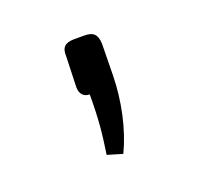

<svg xmlns="http://www.w3.org/2000/svg" viewBox="-58 -170 374 359"><g transform="rotate(-20 129.5 9.5)"><path d="M120 -107C102 -107 94 -100 95 -82L93 -21C93 -8 100 0 112 0C112 50 109 77 103 117L133 126C153 84 164 32 165 -18L166 -82C165 -100 158 -107 140 -107Z"/></g></svg>

Font: Exo 2 Light Expanded
Style: Regular
Weight: 300
Width: 7
Designer: Natanael Gama
Version: Version 1.001;PS 001.001;hotconv 1.0.70;makeotf.lib2.5.58329